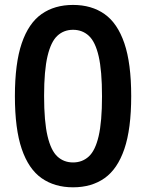

<svg xmlns="http://www.w3.org/2000/svg" viewBox="-20 -770 608 799"><path d="M284 9.5Q207.5 9.5 153.2 -28.5Q99 -66.5 70.5 -150Q42 -233.5 42 -370Q42 -506.5 70.5 -590Q99 -673.5 153 -711.5Q207 -749.5 284 -749.5Q361 -749.5 415 -711.5Q469 -673.5 497.5 -590Q526 -506.5 526 -370Q526 -233.5 497.5 -150Q469 -66.5 415 -28.5Q361 9.5 284 9.5ZM284 -94Q322.5 -94 349.5 -118.8Q376.5 -143.5 390.5 -203.5Q404.5 -263.5 404.5 -369Q404.5 -476 390.5 -536.2Q376.5 -596.5 349.5 -621.2Q322.5 -646 284 -646Q245.5 -646 218.8 -621.2Q192 -596.5 177.8 -536.5Q163.5 -476.5 163.5 -371Q163.5 -264 177.8 -203.8Q192 -143.5 218.8 -118.8Q245.5 -94 284 -94Z"/></svg>

Font: Encode Sans Cnd SmBold
Style: Regular
Weight: 600
Width: 3
Designer: Multiple Designers
Foundry: Impallari Type
Version: Version 3.002; ttfautohint (v1.8.3) -l 8 -r 50 -G 200 -x 14 